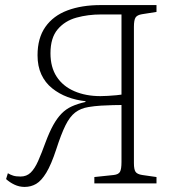

<svg xmlns="http://www.w3.org/2000/svg" viewBox="-20 -723 703 757"><path d="M77 14Q56 14 37 5Q18 -4 4 -17L11 -40Q21 -34 32 -30.5Q43 -27 61 -27Q85 -27 101 -42.5Q117 -58 130.5 -88.5Q144 -119 160 -163Q175 -203 190 -230Q205 -257 222.5 -275Q240 -293 263 -303.5Q286 -314 317 -321V-324Q280 -328 246.5 -340.5Q213 -353 185.5 -375Q158 -397 143 -429.5Q128 -462 128 -505Q128 -573 159 -617Q190 -661 246 -682Q302 -703 377 -703H597V-676L540 -667Q521 -664 514.5 -654Q508 -644 508 -617V-80Q508 -55 514.5 -45.5Q521 -36 541 -33L597 -25V0H352V-25L428 -33Q447 -35 453 -45.5Q459 -56 459 -84V-309Q448 -309 425.5 -308.5Q403 -308 378 -306.5Q353 -305 329 -301Q298 -296 276.5 -279.5Q255 -263 238 -228.5Q221 -194 202 -135Q182 -74 162.5 -42Q143 -10 122.5 2Q102 14 77 14ZM376 -344Q387 -344 405 -345Q423 -346 438.5 -347.5Q454 -349 459 -350V-666H378Q327 -666 281.5 -653.5Q236 -641 207.5 -607.5Q179 -574 179 -513Q179 -458 203.5 -420.5Q228 -383 273 -363.5Q318 -344 376 -344Z"/></svg>

Font: Literata 18pt ExtraLight
Style: Regular
Weight: 250
Designer: Latin by Veronika Burian and Jose Scaglione. Greek by Irene Vlachou. Cyrillic by Vera Evstafieva.
Foundry: TypeTogether
Version: Version 3.103;gftools[0.9.29]